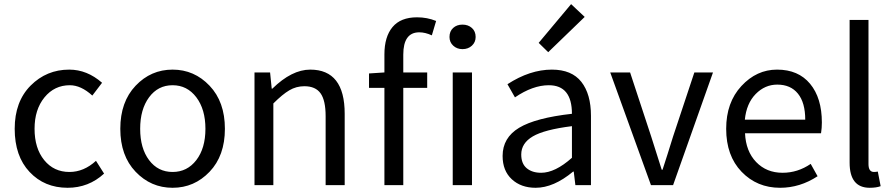

<svg xmlns="http://www.w3.org/2000/svg" viewBox="-20 -892 4306 925"><path d="M305.7 12.7Q194.3 12.7 122.6 -63.5Q50.8 -139.6 50.8 -271.5Q50.8 -402.3 127.4 -479.5Q204.1 -556.6 313.5 -556.6Q399.4 -556.6 471.7 -493.2L424.8 -431.6Q370.1 -481.4 316.4 -481.4Q242.2 -481.4 194.3 -422.9Q146.5 -364.3 146.5 -271.5Q146.5 -177.7 192.9 -120.6Q239.3 -63.5 314.5 -63.5Q383.8 -63.5 442.4 -117.2L481.4 -55.7Q407.2 12.7 305.7 12.7Z M989.7 -64.5Q916 12.7 811.5 12.7Q707 12.7 633.3 -64.5Q559.6 -141.6 559.6 -271.5Q559.6 -401.4 633.3 -479Q707 -556.6 811.5 -556.6Q916 -556.6 989.7 -479Q1063.5 -401.4 1063.5 -271.5Q1063.5 -141.6 989.7 -64.5ZM698.2 -120.6Q741.2 -63.5 811.5 -63.5Q881.8 -63.5 925.8 -120.6Q969.7 -177.7 969.7 -271.5Q969.7 -365.2 925.8 -423.3Q881.8 -481.4 811.5 -481.4Q741.2 -481.4 698.2 -423.3Q655.3 -365.2 655.3 -271.5Q655.3 -177.7 698.2 -120.6Z M1206.1 0V-543H1281.2L1289.1 -464.8H1292Q1385.7 -556.6 1474.6 -556.6Q1640.6 -556.6 1640.6 -343.8V0H1548.8V-332Q1548.8 -408.2 1524.4 -442.4Q1500 -476.6 1446.3 -476.6Q1407.2 -476.6 1374 -457Q1340.8 -437.5 1296.9 -393.6V0Z M1832 -543V-629.9Q1832 -714.8 1871.1 -761.7Q1910.2 -808.6 1989.3 -808.6Q2038.1 -808.6 2081.1 -791L2060.5 -721.7Q2028.3 -736.3 2000 -736.3Q1922.9 -736.3 1922.9 -628.9V-543H2038.1V-468.8H1922.9V0H1832V-468.8H1757.8V-538.1ZM2161.1 0V-543H2253.9V0ZM2271.5 -713.9Q2271.5 -688.5 2253.4 -671.9Q2235.4 -655.3 2208 -655.3Q2181.6 -655.3 2163.6 -671.9Q2145.5 -688.5 2145.5 -713.9Q2145.5 -741.2 2163.1 -757.3Q2180.7 -773.4 2208 -773.4Q2235.4 -773.4 2253.4 -757.3Q2271.5 -741.2 2271.5 -713.9Z M2560.5 12.7Q2490.2 12.7 2445.8 -28.3Q2401.4 -69.3 2401.4 -140.6Q2401.4 -228.5 2481 -276.4Q2560.5 -324.2 2735.4 -343.8Q2735.4 -481.4 2624 -481.4Q2546.9 -481.4 2460.9 -422.9L2424.8 -486.3Q2533.2 -556.6 2638.7 -556.6Q2734.4 -556.6 2780.8 -497.6Q2827.1 -438.5 2827.1 -334V0H2752L2744.1 -65.4H2741.2Q2647.5 12.7 2560.5 12.7ZM2586.9 -59.6Q2654.3 -59.6 2735.4 -131.8V-284.2Q2602.5 -267.6 2546.9 -234.9Q2491.2 -202.1 2491.2 -147.5Q2491.2 -103.5 2517.6 -81.5Q2543.9 -59.6 2586.9 -59.6ZM2621.1 -640.6 2575.2 -685.5 2731.4 -872.1 2796.9 -810.5Z M3116.2 0 2919.9 -543H3015.6L3117.2 -234.4Q3158.2 -104.5 3168 -74.2H3171.9Q3178.7 -94.7 3196.3 -149.9Q3213.9 -205.1 3222.7 -234.4L3325.2 -543H3415L3222.7 0Z M3738.3 12.7Q3627 12.7 3552.7 -64.5Q3478.5 -141.6 3478.5 -271.5Q3478.5 -398.4 3551.8 -477.5Q3625 -556.6 3723.6 -556.6Q3826.2 -556.6 3882.8 -488.3Q3939.5 -419.9 3939.5 -301.8Q3939.5 -275.4 3935.5 -250H3569.3Q3573.2 -163.1 3623 -111.3Q3672.9 -59.6 3750 -59.6Q3823.2 -59.6 3885.7 -102.5L3918.9 -43Q3834 12.7 3738.3 12.7ZM3568.4 -315.4H3859.4Q3859.4 -397.5 3824.2 -440.9Q3789.1 -484.4 3724.6 -484.4Q3665 -484.4 3620.6 -439Q3576.2 -393.6 3568.4 -315.4Z M4169.9 12.7Q4073.2 12.7 4073.2 -108.4V-795.9H4164.1V-101.6Q4164.1 -63.5 4190.4 -63.5Q4199.2 -63.5 4209 -65.4L4222.7 4.9Q4202.1 12.7 4169.9 12.7Z"/></svg>

Font: GenYoGothic TW TTF Regular
Style: Regular
Weight: 400
Version: Version 1.300